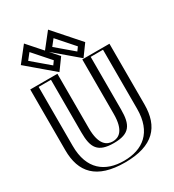

<svg xmlns="http://www.w3.org/2000/svg" viewBox="-266 -1296 1317 1457"><g transform="rotate(-30 392.5 -568.0)"><path d="M564 -928 508 -851 309 -1020 391 -1124ZM353 -928 180 -1124 98 -1020 297 -851ZM714.5 -825V-293C714.5 -89 602.5 15 392.5 15C182.5 15 70.5 -89 70.5 -293V-825H258.5V-348C258.5 -210 300.5 -170 392.5 -170C484.5 -170 526.5 -210 526.5 -348V-825ZM544.8 -927.1 391.6 -1100.6 329.7 -1022.1 505.4 -872.9ZM333.8 -927.1 180.6 -1100.6 118.7 -1022.1 294.4 -872.9ZM699.5 -810V-293C699.5 -96.8 596 0 392.5 0C189 0 85.5 -96.8 85.5 -293V-810H243.5V-348C243.5 -205.9 291.9 -155 392.5 -155C493.1 -155 541.5 -205.9 541.5 -348V-810ZM544.8 -927.1 505.4 -872.9 329.7 -1022.1 391.6 -1100.6ZM333.8 -927.1 294.4 -872.9 118.7 -1022.1 180.6 -1100.6ZM699.5 -810H541.5V-348C541.5 -205.9 493.1 -155 392.5 -155C291.9 -155 243.5 -205.9 243.5 -348V-810H85.5V-293C85.5 -96.8 189 0 392.5 0C596 0 699.5 -96.8 699.5 -293ZM564 -928 391 -1124 309 -1020 508 -851ZM353 -928 297 -851 98 -1020 180 -1124ZM714.5 -825H526.5V-348C526.5 -210.2 484.1 -170 392.5 -170C300.8 -170 258.5 -210.2 258.5 -348V-825H70.5V-293C70.5 -89.1 182.6 15 392.5 15C602.4 15 714.5 -89.1 714.5 -293ZM522.2 -927.6 499.1 -895.7 351.5 -1021 393.2 -1073.8ZM311.2 -927.6 288.1 -895.7 140.5 -1021 182.2 -1073.8ZM674.5 -810V-293C674.5 -85.9 556.6 0 392.5 0C228.4 0 110.5 -85.9 110.5 -293V-810H218.5V-348C218.5 -215.4 252.1 -155 392.5 -155C532.9 -155 566.5 -215.4 566.5 -348V-810ZM586.6 -927.5 389.5 -1150.8 287.2 -1021 514.3 -828.2ZM375.6 -927.5 178.5 -1150.8 76.2 -1021 303.3 -828.2ZM739.5 -825H501.5V-348C501.5 -200.5 443.4 -170 392.5 -170C341.5 -170 283.5 -200.5 283.5 -348V-825H45.5V-293C45.5 -99.9 143.5 15 392.5 15C641.5 15 739.5 -99.9 739.5 -293Z"/></g></svg>

Font: Hussar Outliner
Style: Regular
Weight: 700
Foundry: Cannot Into Space Fonts
Version: Version 0.92